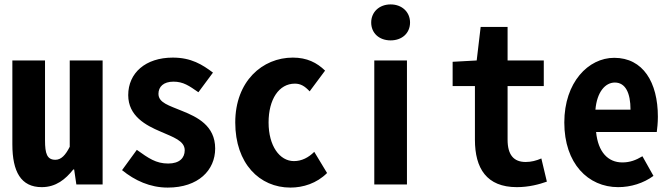

<svg xmlns="http://www.w3.org/2000/svg" viewBox="-20 -836 3040 870"><path d="M169 12C234 12 277 -24 312 -68H316L326 0H445V-562H296V-171C277 -133 257 -112 231 -112C193 -112 184 -140 184 -200V-562H36V-182C36 -58 75 12 169 12Z M740 14C879 14 955 -65 955 -163C955 -267 873 -306 806 -333C746 -358 698 -370 698 -411C698 -443 721 -466 766 -466C811 -466 837 -447 879 -418L945 -507C897 -543 847 -575 763 -575C639 -575 561 -505 561 -405C561 -310 641 -268 707 -240C766 -214 817 -198 817 -155C817 -121 794 -95 742 -95C687 -95 653 -119 600 -157L533 -65C591 -18 660 14 740 14Z M1296 14C1353 14 1415 -5 1462 -52L1404 -148C1378 -122 1347 -106 1312 -106C1247 -106 1197 -175 1197 -281C1197 -386 1244 -457 1316 -457C1342 -457 1361 -446 1383 -422L1453 -516C1416 -552 1371 -575 1307 -575C1169 -575 1046 -468 1046 -281C1046 -95 1156 14 1296 14Z M1676 0H1824V-562H1676ZM1750 -653C1802 -653 1838 -686 1838 -734C1838 -781 1802 -816 1750 -816C1698 -816 1662 -781 1662 -734C1662 -686 1698 -653 1750 -653Z M2322 12C2377 12 2424 -1 2458 -13L2433 -118C2410 -108 2387 -102 2362 -102C2308 -102 2280 -134 2280 -203V-446H2444V-562H2280V-714H2158L2140 -562L2031 -556V-446H2132V-203C2132 -73 2185 12 2322 12Z M2781 12C2839 12 2896 -6 2941 -39L2891 -128C2861 -110 2834 -100 2800 -100C2735 -100 2690 -147 2681 -238H2956C2958 -252 2961 -280 2961 -307C2961 -463 2894 -574 2763 -574C2646 -574 2537 -463 2537 -281C2537 -95 2645 12 2781 12ZM2678 -339C2685 -420 2723 -462 2766 -462C2814 -462 2837 -415 2837 -339Z"/></svg>

Font: Noto Sans Mono CJK SC
Style: Bold
Weight: 700
Designer: Ryoko NISHIZUKA 西塚涼子 (kana, bopomofo & ideographs); Paul D. Hunt (Latin, Greek & Cyrillic); Sandoll Communications 산돌커뮤니
Foundry: Adobe
Version: Version 2.004;hotconv 1.0.118;makeotfexe 2.5.65603